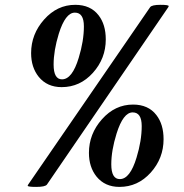

<svg xmlns="http://www.w3.org/2000/svg" viewBox="-20 -751 748 780"><path d="M409.7 -590.8Q409.7 -513.2 357.4 -455.1Q305.2 -397 230.5 -397Q171.4 -397 137.2 -439Q106.4 -477.5 106.4 -535.2Q106.4 -612.3 159.4 -671.9Q212.4 -731.4 285.6 -731.4Q347.7 -731.4 380.4 -689Q409.7 -651.4 409.7 -590.8ZM663.6 -721.7 170.9 -1.5Q164.1 8.3 127 8.3Q92.3 8.3 92.3 3.4Q92.8 1.5 94.7 -1.5L589.8 -721.7Q596.7 -731.4 631.8 -731.4Q665.5 -731.4 665.5 -726.1Q665 -724.1 663.6 -721.7ZM644.5 -185.5Q644.5 -107.9 592.3 -49.8Q540 8.3 465.3 8.3Q406.2 8.3 372.1 -33.7Q341.3 -72.3 341.3 -129.9Q341.3 -207 394.3 -266.6Q447.3 -326.2 520.5 -326.2Q582.5 -326.2 615.2 -283.7Q644.5 -246.1 644.5 -185.5ZM320.8 -644Q320.8 -699.7 284.2 -699.7Q245.6 -699.7 218.8 -613.8Q197.8 -545.4 197.8 -488.8Q197.8 -428.7 231.9 -428.7Q273.4 -428.7 299.8 -516.1Q320.8 -584.5 320.8 -644ZM555.7 -238.8Q555.7 -294.4 519 -294.4Q480.5 -294.4 453.6 -208.5Q432.1 -139.6 432.1 -83.5Q432.1 -23.4 466.8 -23.4Q508.3 -23.4 534.7 -110.8Q555.7 -179.2 555.7 -238.8Z"/></svg>

Font: Dai Banna SIL Light
Style: BoldOblique
Weight: 700
Italic angle: -11°
Designer: Victor Gaultney
Foundry: SIL International
Version: Version 2.000